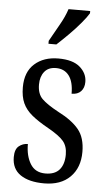

<svg xmlns="http://www.w3.org/2000/svg" viewBox="-55 -802 471 848"><g transform="rotate(5 180.5 -378.0)"><path d="M173 10Q106 10 68 -16Q30 -42 30 -94Q30 -129 47.5 -143Q65 -157 87 -157Q87 -104 108.5 -69Q130 -34 175 -34Q217 -34 237.5 -58Q258 -82 258 -125Q258 -162 239 -184.5Q220 -207 170 -235Q125 -260 97 -283Q69 -306 56 -334.5Q43 -363 43 -405Q43 -473 83.5 -509Q124 -545 189 -545Q253 -545 284.5 -517.5Q316 -490 316 -452Q316 -426 301.5 -410.5Q287 -395 260 -395Q260 -448 239.5 -475Q219 -502 182 -502Q148 -502 130.5 -480Q113 -458 113 -423Q113 -382 135 -360Q157 -338 209 -310Q270 -279 300 -242.5Q330 -206 330 -143Q330 -73 288.5 -31.5Q247 10 173 10ZM139 -619Q160 -657 181.5 -694.5Q203 -732 214 -766H310V-756Q300 -739 277 -711.5Q254 -684 226 -656Q198 -628 174 -606H139Z"/></g></svg>

Font: Noto Serif Bengali ExtraCondensed
Style: Regular
Weight: 400
Width: 2
Designer: Juan Bruce, Universal Thirst, Indian Type Foundry and the Monotype Design Team.
Foundry: Monotype Imaging Inc.
Version: Version 2.003; ttfautohint (v1.8.4.7-5d5b)